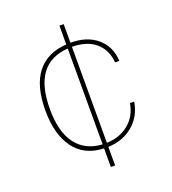

<svg xmlns="http://www.w3.org/2000/svg" viewBox="-133 -821 837 932"><g transform="rotate(-20 285.0 -355.0)"><path d="M302 -720V-624Q388 -624 439.5 -579.5Q491 -535 495 -460H473Q468 -525 424.5 -563.5Q381 -602 302 -603V-107Q370 -109 416.5 -147.5Q463 -186 473 -250H495Q484 -179 432 -134Q380 -89 302 -86V10H280V-86Q179 -90 127 -161.5Q75 -233 75 -355Q75 -483 127.5 -550Q180 -617 280 -623V-720ZM98 -355Q98 -237 145 -174.5Q192 -112 280 -107V-602Q98 -590 98 -355Z"/></g></svg>

Font: Nacelle Thin
Style: Regular
Weight: 100
Designer: Sora Sagano
Foundry: Sora Sagano
Version: Version 1.000;FEAKit 1.0